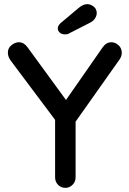

<svg xmlns="http://www.w3.org/2000/svg" viewBox="-20 -907 624 927"><path d="M518 -703Q537 -703 552.5 -688.5Q568 -674 568 -652Q568 -644 565.5 -636.5Q563 -629 558 -621L329 -297L345 -356V-51Q345 -29 330 -14.5Q315 0 296 0Q275 0 260.5 -14.5Q246 -29 246 -51V-348L253 -319L32 -614Q24 -625 21 -634.5Q18 -644 18 -653Q18 -675 35.5 -689Q53 -703 71 -703Q95 -703 112 -680L312 -406L288 -409L476 -679Q493 -703 518 -703ZM294 -741Q278 -741 268.5 -749.5Q259 -758 259 -771Q259 -777 262.5 -783Q266 -789 272 -795L359 -868Q368 -876 379 -881.5Q390 -887 401 -887Q417 -887 432 -875.5Q447 -864 447 -844Q447 -831 439 -818.5Q431 -806 416 -798L316 -747Q311 -743 305 -742Q299 -741 294 -741Z"/></svg>

Font: Quicksand Light SemiBold
Style: Regular
Weight: 600
Version: Version 3.006